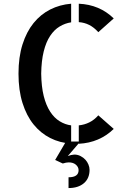

<svg xmlns="http://www.w3.org/2000/svg" viewBox="-20 -750 695 1008"><path d="M496.1 -581.1Q473.6 -606.4 448.2 -619.1Q422.9 -631.8 393.6 -633.8V-730.5Q502.9 -725.6 577.1 -653.3ZM393.6 -91.8Q422.9 -94.7 448.7 -107.4Q474.6 -120.1 496.1 -144.5L577.1 -73.2Q540 -37.1 494.1 -17.6Q448.2 2 393.6 4.9ZM77.1 -363.3Q77.1 -450.2 98.1 -516.6Q119.1 -583 156.2 -628.9Q193.4 -674.8 243.7 -700.2Q293.9 -725.6 353.5 -730.5V-632.8Q321.3 -627.9 293 -610.8Q264.6 -593.8 243.2 -561.5Q221.7 -529.3 209.5 -480Q197.3 -430.7 196.3 -363.3Q197.3 -294.9 209.5 -246.1Q221.7 -197.3 243.2 -164.1Q264.6 -130.9 293.5 -113.3Q322.3 -95.7 353.5 -91.8V3.9Q293.9 0 243.7 -25.4Q193.4 -50.8 156.2 -96.7Q119.1 -142.6 98.1 -209.5Q77.1 -276.4 77.1 -363.3ZM335.9 69.3Q352.5 62.5 370.1 61.5Q387.7 61.5 402.8 69.3Q418 77.1 428.2 88.4Q438.5 99.6 444.3 113.8Q450.2 127.9 450.2 141.6Q450.2 186.5 420.4 211.9Q390.6 237.3 339.8 237.3V180.7Q392.6 180.7 392.6 143.6Q392.6 127 378.4 114.7Q364.3 102.5 340.8 102.5Q328.1 102.5 309.6 108.4L269.5 89.8L326.2 -6.8H401.4Z"/></svg>

Font: Allerta Stencil
Style: Regular
Weight: 400
Designer: Matt McInerney
Foundry: Matt McInerney
Version: Version 1.02